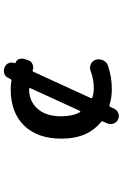

<svg xmlns="http://www.w3.org/2000/svg" viewBox="168 -804 663 1040"><g transform="rotate(-90 500.0 -283.5)"><path d="M374 24.4Q357.4 16.6 351.6 0Q348.6 -7.8 348.6 -15.6Q348.6 -24.4 351.6 -33.2L362.3 -57.6Q365.2 -64.5 359.4 -68.4Q316.4 -103.5 293.9 -153.3Q269.5 -209 269.5 -283.2Q269.5 -412.1 340.3 -484.9Q411.1 -557.6 538.1 -557.6Q559.6 -557.6 583 -553.7Q589.8 -552.7 592.8 -559.6L597.7 -569.3Q604.5 -585.9 621.1 -591.8Q628.9 -594.7 636.7 -594.7Q645.5 -594.7 654.3 -590.8L659.2 -588.9Q673.8 -582 679.2 -566.9Q684.6 -551.8 678.7 -537.1Q676.8 -533.2 680.7 -531.2Q694.3 -526.4 700.2 -513.7Q703.1 -505.9 703.1 -498Q703.1 -493.2 702.1 -487.3L694.3 -462.9Q689.5 -446.3 672.9 -439.5Q664.1 -435.5 655.3 -435.5Q647.5 -435.5 639.6 -438.5Q634.8 -440.4 631.8 -434.6L489.3 -124Q486.3 -117.2 493.2 -115.2Q515.6 -107.4 543 -107.4Q588.9 -107.4 634.8 -124Q643.6 -127.9 652.3 -127.9Q662.1 -127.9 671.9 -124Q690.4 -116.2 696.3 -97.7Q699.2 -88.9 699.2 -80.1Q699.2 -68.4 693.4 -56.6Q684.6 -37.1 664.1 -30.3Q601.6 -9.8 538.1 -9.8Q491.2 -9.8 451.2 -22.5Q444.3 -24.4 441.4 -17.6L431.6 2.9Q423.8 19.5 407.2 25.4Q399.4 28.3 391.6 28.3Q382.8 28.3 374 24.4ZM431.6 -412.1Q390.6 -367.2 390.6 -283.2Q390.6 -221.7 413.1 -182.6Q414.1 -180.7 416 -180.7Q418.9 -180.7 419.9 -182.6L543 -451.2Q543.9 -453.1 542.5 -455.6Q541 -458 539.1 -458Q471.7 -458 431.6 -412.1Z"/></g></svg>

Font: Rounded Mgen+ 2m medium
Style: Regular
Weight: 500
Designer: [Source Han Sans]
Ryoko NISHIZUKA  (kana & ideographs); Paul D. Hunt (Latin, Greek & Cyrillic); Wenlong ZHANG  (bopomofo
Version: Version 1.059.20150602